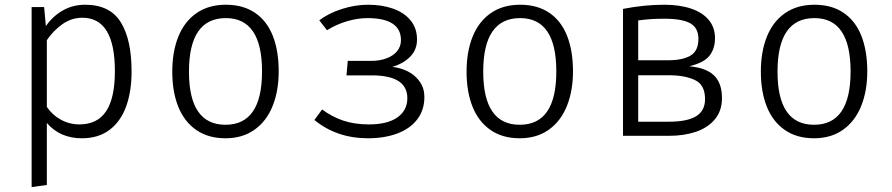

<svg xmlns="http://www.w3.org/2000/svg" viewBox="-20 -568 3732 803"><path d="M530.3 -269.2Q530.3 -186.2 507.7 -123.3Q485.1 -60.5 438.5 -25.1Q391.8 10.3 322.6 10.3Q230.8 10.3 175.9 -53.8V205.6L112.3 214.4V-538.5H164.6L171.8 -459Q201.5 -501 243.3 -524.6Q285.1 -548.2 335.9 -548.2Q439.5 -548.2 484.9 -475.4Q530.3 -402.6 530.3 -269.2ZM175.9 -400V-121Q198.5 -87.2 234.6 -67.4Q270.8 -47.7 312.3 -47.7Q387.2 -47.7 423.8 -102.8Q460.5 -157.9 460.5 -270.3Q460.5 -493.8 324.6 -493.8Q279 -493.8 241 -466.9Q203.1 -440 175.9 -400Z M1145.6 -269.2Q1145.6 -188.2 1120.3 -124.9Q1094.9 -61.5 1044.6 -25.6Q994.4 10.3 923.1 10.3Q850.8 10.3 800.8 -24.4Q750.8 -59 725.6 -121.5Q700.5 -184.1 700.5 -268.2Q700.5 -351.8 725.9 -414.9Q751.3 -477.9 801.8 -513.1Q852.3 -548.2 924.6 -548.2Q996.9 -548.2 1046.7 -514.4Q1096.4 -480.5 1121 -417.9Q1145.6 -355.4 1145.6 -269.2ZM770.3 -268.2Q770.3 -46.2 923.1 -46.2Q1075.9 -46.2 1075.9 -269.2Q1075.9 -492.3 924.6 -492.3Q770.3 -492.3 770.3 -268.2Z M1531.3 -313.3Q1568.7 -313.3 1597.4 -324.4Q1626.2 -335.4 1641.5 -354.9Q1656.9 -374.4 1656.9 -400Q1656.9 -446.7 1621.3 -469.5Q1585.6 -492.3 1517.4 -492.3Q1475.9 -492.3 1430.8 -479Q1385.6 -465.6 1347.7 -441.5L1315.4 -483.1Q1354.4 -512.8 1410 -530.5Q1465.6 -548.2 1519 -548.2Q1576.9 -548.2 1623.3 -532.1Q1669.7 -515.9 1696.9 -483.1Q1724.1 -450.3 1724.1 -402.6Q1724.1 -360 1695.6 -331Q1667.2 -302.1 1621 -288.2Q1655.9 -284.6 1686.4 -269Q1716.9 -253.3 1735.9 -225.9Q1754.9 -198.5 1754.9 -162.6Q1754.9 -107.2 1724.6 -68.2Q1694.4 -29.2 1641 -9.5Q1587.7 10.3 1519 10.3Q1388.2 10.3 1294.9 -66.2L1327.2 -110.3Q1366.7 -80.5 1414.1 -64.1Q1461.5 -47.7 1522.6 -47.7Q1601 -47.7 1642.3 -77.2Q1683.6 -106.7 1683.6 -157.4Q1683.6 -252.8 1534.9 -252.8H1429.2L1434.4 -313.3Z M2376.4 -269.2Q2376.4 -188.2 2351 -124.9Q2325.6 -61.5 2275.4 -25.6Q2225.1 10.3 2153.8 10.3Q2081.5 10.3 2031.5 -24.4Q1981.5 -59 1956.4 -121.5Q1931.3 -184.1 1931.3 -268.2Q1931.3 -351.8 1956.7 -414.9Q1982.1 -477.9 2032.6 -513.1Q2083.1 -548.2 2155.4 -548.2Q2227.7 -548.2 2277.4 -514.4Q2327.2 -480.5 2351.8 -417.9Q2376.4 -355.4 2376.4 -269.2ZM2001 -268.2Q2001 -46.2 2153.8 -46.2Q2306.7 -46.2 2306.7 -269.2Q2306.7 -492.3 2155.4 -492.3Q2001 -492.3 2001 -268.2Z M2999.5 -157.9Q2999.5 -104.6 2970 -69.2Q2940.5 -33.8 2890.8 -16.9Q2841 0 2779 0H2585.6V-530.8Q2675.4 -548.2 2756.9 -548.2Q2823.1 -548.2 2871 -531.8Q2919 -515.4 2944.6 -484.1Q2970.3 -452.8 2970.3 -408.7Q2970.3 -364.1 2947.2 -334.9Q2924.1 -305.6 2862.6 -290.8Q2932.8 -284.6 2966.2 -252.6Q2999.5 -220.5 2999.5 -157.9ZM2649.2 -482.6V-315.9H2773.3Q2835.4 -315.9 2868.2 -335.6Q2901 -355.4 2901 -405.1Q2901 -451.3 2866.9 -470.5Q2832.8 -489.7 2759 -489.7Q2727.2 -489.7 2703.8 -488.2Q2680.5 -486.7 2649.2 -482.6ZM2777.9 -59Q2853.8 -59 2891.3 -81.8Q2928.7 -104.6 2928.7 -153.8Q2928.7 -213.3 2886.2 -233.3Q2843.6 -253.3 2777.9 -253.3H2649.2V-59Z M3607.2 -269.2Q3607.2 -188.2 3581.8 -124.9Q3556.4 -61.5 3506.2 -25.6Q3455.9 10.3 3384.6 10.3Q3312.3 10.3 3262.3 -24.4Q3212.3 -59 3187.2 -121.5Q3162.1 -184.1 3162.1 -268.2Q3162.1 -351.8 3187.4 -414.9Q3212.8 -477.9 3263.3 -513.1Q3313.8 -548.2 3386.2 -548.2Q3458.5 -548.2 3508.2 -514.4Q3557.9 -480.5 3582.6 -417.9Q3607.2 -355.4 3607.2 -269.2ZM3231.8 -268.2Q3231.8 -46.2 3384.6 -46.2Q3537.4 -46.2 3537.4 -269.2Q3537.4 -492.3 3386.2 -492.3Q3231.8 -492.3 3231.8 -268.2Z"/></svg>

Font: Fira Code Fixed Light
Style: Regular
Weight: 300
Monospace: yes
Designer: Carrois Corporate, Edenspiekermann AG, Nikita Prokopov
Foundry: Carrois Corporate, Edenspiekermann AG, Nikita Prokopov
Version: Version 5.002